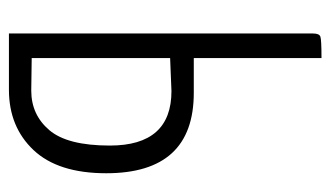

<svg xmlns="http://www.w3.org/2000/svg" viewBox="-175 -565 740 430"><g transform="rotate(90 195.0 -350.0)"><path d="M188 -414Q368 -414 368 -218Q368 -110 316 -55Q264 0 181 0H55V-681Q55 -695 62 -697.5Q69 -700 110 -700V-414ZM183 -50Q237 -50 271.5 -90.5Q306 -131 306 -226Q306 -364 184 -364L110 -361V-51Z"/></g></svg>

Font: Yanone Kaffeesatz Light
Style: Regular
Weight: 300
Designer: Yanone (Cyrillic: Daniel Pouzeot)
Foundry: Yanone
Version: Version 1.003;PS 001.003;hotconv 1.0.88;makeotf.lib2.5.64775